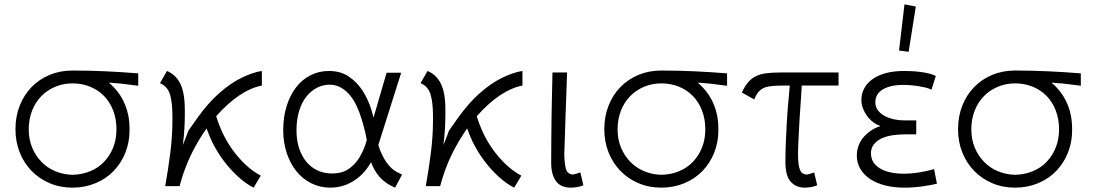

<svg xmlns="http://www.w3.org/2000/svg" viewBox="-20 -854 5036 882"><path d="M313 8Q256 8 208 -12.5Q160 -33 125 -69Q90 -105 70.5 -154Q51 -203 51 -260Q51 -319 70.5 -368.5Q90 -418 125 -454Q160 -490 208 -510Q256 -530 313 -530Q314 -530 314 -530Q356 -530 392.5 -529Q429 -528 465 -526.5Q501 -525 538 -522.5Q575 -520 615 -517V-460Q588 -463 571.5 -465.5Q555 -468 535.5 -470Q516 -472 486 -474Q483 -474 480 -474Q492 -465 502 -454Q537 -418 556 -369.5Q575 -321 575 -266Q575 -263 575 -260Q575 -257 575 -254Q575 -201 556 -153Q537 -105 502.5 -69Q468 -33 419 -12.5Q370 8 313 8ZM313 -51Q357 -52 394.5 -67.5Q432 -83 458.5 -111Q485 -139 500 -176.5Q515 -214 515 -260Q515 -307 500 -346Q485 -385 458.5 -412.5Q432 -440 394.5 -455.5Q357 -471 313 -471Q271 -471 234 -455.5Q197 -440 170 -412.5Q143 -385 127.5 -346Q112 -307 112 -260Q112 -214 127.5 -176.5Q143 -139 170 -111Q197 -83 234 -67.5Q271 -52 313 -51Z M1145 8Q1109 -10 1073 -43Q1037 -76 1006.5 -117Q976 -158 954 -203Q939 -235 929 -264Q900 -223 874 -175Q830 -94 805 1H739Q753 -78 762.5 -153.5Q772 -229 772 -298Q772 -305 772 -312Q772 -317 772 -323Q772 -380 761.5 -418Q751 -456 715 -472L747 -528Q766 -520 781 -506.5Q796 -493 807 -472Q818 -451 823.5 -420.5Q829 -390 829 -348Q829 -337 829 -326Q829 -297 827 -262.5Q825 -228 820 -188Q845 -250 845 -253Q845 -253 845 -253Q845 -253 845 -253Q849 -258 888 -314Q936 -381 987.5 -426.5Q1039 -472 1090.5 -497Q1142 -522 1183 -528V-461Q1134 -452 1078 -415Q1024 -378 973 -320Q983 -287 999 -251Q1018 -209 1045 -170.5Q1072 -132 1105.5 -100Q1139 -68 1178 -47ZM845 -253Q845 -252 845 -252Q845 -252 845 -253Z M1795 8 1772 -3Q1754 -13 1738.5 -26.5Q1723 -40 1710.5 -58Q1698 -76 1689 -97Q1687 -103 1685 -109Q1684 -108 1683 -106Q1662 -70 1634 -45Q1606 -20 1571.5 -6Q1537 8 1497 8Q1450 8 1410 -12Q1370 -32 1341.5 -67.5Q1313 -103 1297 -151.5Q1281 -200 1281 -257Q1281 -316 1296.5 -366Q1312 -416 1339.5 -452Q1367 -488 1406 -508Q1445 -528 1491 -528Q1544 -528 1582 -502.5Q1620 -477 1645.5 -437.5Q1671 -398 1686 -350Q1691 -332 1696 -314L1756 -520H1823L1718 -188Q1725 -163 1735 -144Q1745 -123 1756 -107.5Q1767 -92 1778.5 -81.5Q1790 -71 1801 -65L1827 -52ZM1659 -191Q1662 -201 1665 -211Q1662 -227 1658 -245Q1651 -275 1641.5 -306Q1632 -337 1619 -365.5Q1606 -394 1588 -416Q1570 -438 1546.5 -451.5Q1523 -465 1493 -465Q1464 -465 1436.5 -451Q1409 -437 1388 -411Q1367 -385 1354.5 -345.5Q1342 -306 1342 -255Q1342 -208 1354.5 -171.5Q1367 -135 1388.5 -109.5Q1410 -84 1440 -70.5Q1470 -57 1505 -57Q1551 -57 1581 -77.5Q1611 -98 1629.5 -128Q1648 -158 1659 -191Z M2342 8Q2306 -10 2270 -43Q2234 -76 2203.5 -117Q2173 -158 2151 -203Q2136 -235 2126 -264Q2097 -223 2071 -175Q2027 -94 2002 1H1936Q1950 -78 1959.5 -153.5Q1969 -229 1969 -298Q1969 -305 1969 -312Q1969 -317 1969 -323Q1969 -380 1958.5 -418Q1948 -456 1912 -472L1944 -528Q1963 -520 1978 -506.5Q1993 -493 2004 -472Q2015 -451 2020.5 -420.5Q2026 -390 2026 -348Q2026 -337 2026 -326Q2026 -297 2024 -262.5Q2022 -228 2017 -188Q2042 -250 2042 -253Q2042 -253 2042 -253Q2042 -253 2042 -253Q2046 -258 2085 -314Q2133 -381 2184.5 -426.5Q2236 -472 2287.5 -497Q2339 -522 2380 -528V-461Q2331 -452 2275 -415Q2221 -378 2170 -320Q2180 -287 2196 -251Q2215 -209 2242 -170.5Q2269 -132 2302.5 -100Q2336 -68 2375 -47ZM2042 -253Q2042 -252 2042 -252Q2042 -252 2042 -253Z M2601 8Q2583 8 2566 2Q2549 -4 2537.5 -17.5Q2526 -31 2519 -53Q2512 -75 2512 -106Q2512 -153 2512.5 -203Q2513 -253 2513.5 -305.5Q2514 -358 2515.5 -411.5Q2517 -465 2518 -521H2585Q2584 -474 2581.5 -418.5Q2579 -363 2577.5 -310Q2576 -257 2574.5 -213Q2573 -169 2572 -144Q2574 -90 2582 -72Q2590 -54 2611 -52Q2620 -54 2627.5 -56Q2635 -58 2646 -62L2660 -3Q2644 4 2628 6Q2612 8 2601 8Z M3018 8Q2961 8 2913 -12.5Q2865 -33 2830 -69Q2795 -105 2775.5 -154Q2756 -203 2756 -260Q2756 -319 2775.5 -368.5Q2795 -418 2830 -454Q2865 -490 2913 -510Q2961 -530 3018 -530Q3019 -530 3019 -530Q3061 -530 3097.5 -529Q3134 -528 3170 -526.5Q3206 -525 3243 -522.5Q3280 -520 3320 -517V-460Q3293 -463 3276.5 -465.5Q3260 -468 3240.5 -470Q3221 -472 3191 -474Q3188 -474 3185 -474Q3197 -465 3207 -454Q3242 -418 3261 -369.5Q3280 -321 3280 -266Q3280 -263 3280 -260Q3280 -257 3280 -254Q3280 -201 3261 -153Q3242 -105 3207.5 -69Q3173 -33 3124 -12.5Q3075 8 3018 8ZM3018 -51Q3062 -52 3099.5 -67.5Q3137 -83 3163.5 -111Q3190 -139 3205 -176.5Q3220 -214 3220 -260Q3220 -307 3205 -346Q3190 -385 3163.5 -412.5Q3137 -440 3099.5 -455.5Q3062 -471 3018 -471Q2976 -471 2939 -455.5Q2902 -440 2875 -412.5Q2848 -385 2832.5 -346Q2817 -307 2817 -260Q2817 -214 2832.5 -176.5Q2848 -139 2875 -111Q2902 -83 2939 -67.5Q2976 -52 3018 -51Z M3677 8Q3638 8 3613 -18.5Q3588 -45 3588 -110Q3588 -155 3590 -204Q3592 -253 3595 -303Q3598 -353 3603 -403Q3605 -433 3608 -461H3590Q3557 -461 3533.5 -459.5Q3510 -458 3493.5 -452Q3477 -446 3465 -432.5Q3453 -419 3445 -397L3388 -429Q3401 -458 3416.5 -476Q3432 -494 3452.5 -504Q3473 -514 3500.5 -517.5Q3528 -521 3564 -521H3832V-461H3663Q3661 -437 3660 -410Q3656 -358 3653 -307Q3650 -256 3648 -212.5Q3646 -169 3646 -144Q3646 -117 3648.5 -99.5Q3651 -82 3656 -71.5Q3661 -61 3668.5 -57Q3676 -53 3687 -52Q3694 -54 3702.5 -56Q3711 -58 3720 -62L3734 -3Q3718 4 3702.5 6Q3687 8 3677 8Z M4284 -10Q4272 -7 4255 -4Q4238 -1 4218 2Q4198 5 4176.5 6.5Q4155 8 4133 8Q4087 8 4047 -2Q4007 -12 3978 -31Q3949 -50 3932.5 -77.5Q3916 -105 3916 -139Q3916 -164 3924.5 -186Q3933 -208 3948 -225Q3963 -242 3982.5 -255Q4002 -268 4023 -274V-276Q4007 -281 3991.5 -292.5Q3976 -304 3964 -320Q3952 -336 3944.5 -355Q3937 -374 3937 -395Q3937 -422 3949 -446Q3961 -470 3985.5 -488.5Q4010 -507 4047 -517.5Q4084 -528 4134 -528Q4151 -528 4170 -527Q4189 -526 4208 -523.5Q4227 -521 4245 -517Q4263 -513 4279 -505L4259 -442Q4248 -448 4233 -451.5Q4218 -455 4200 -458Q4182 -461 4164 -462.5Q4146 -464 4129 -464Q4094 -464 4069 -457Q4044 -450 4029 -439Q4014 -428 4007.5 -414Q4001 -400 4001 -384Q4001 -365 4011.5 -349.5Q4022 -334 4040 -323.5Q4058 -313 4082.5 -307Q4107 -301 4136 -301H4189V-237H4143Q4109 -237 4079.5 -232.5Q4050 -228 4028.5 -217.5Q4007 -207 3994 -190.5Q3981 -174 3981 -150Q3981 -106 4021.5 -81Q4062 -56 4134 -56Q4166 -56 4200 -61.5Q4234 -67 4271 -77ZM4187 -824 4154 -616 4110 -622 4135 -834Z M4643 8Q4586 8 4538 -12.5Q4490 -33 4455 -69Q4420 -105 4400.5 -154Q4381 -203 4381 -260Q4381 -319 4400.5 -368.5Q4420 -418 4455 -454Q4490 -490 4538 -510Q4586 -530 4643 -530Q4644 -530 4644 -530Q4686 -530 4722.5 -529Q4759 -528 4795 -526.5Q4831 -525 4868 -522.5Q4905 -520 4945 -517V-460Q4918 -463 4901.5 -465.5Q4885 -468 4865.5 -470Q4846 -472 4816 -474Q4813 -474 4810 -474Q4822 -465 4832 -454Q4867 -418 4886 -369.5Q4905 -321 4905 -266Q4905 -263 4905 -260Q4905 -257 4905 -254Q4905 -201 4886 -153Q4867 -105 4832.5 -69Q4798 -33 4749 -12.5Q4700 8 4643 8ZM4643 -51Q4687 -52 4724.5 -67.5Q4762 -83 4788.5 -111Q4815 -139 4830 -176.5Q4845 -214 4845 -260Q4845 -307 4830 -346Q4815 -385 4788.5 -412.5Q4762 -440 4724.5 -455.5Q4687 -471 4643 -471Q4601 -471 4564 -455.5Q4527 -440 4500 -412.5Q4473 -385 4457.5 -346Q4442 -307 4442 -260Q4442 -214 4457.5 -176.5Q4473 -139 4500 -111Q4527 -83 4564 -67.5Q4601 -52 4643 -51Z"/></svg>

Font: Rising Sun Light
Style: Regular
Weight: 300
Designer: Matt McInerney, Pablo Impallari, Rodrigo Fuenzalida (Raleway font), Stephen Hutchings (Greek), Cristiano Sobral (main ch
Foundry: The Rising Sun Project Authors
Version: Version 4.327; ttfautohint (v1.8.4.7-5d5b-dirty)